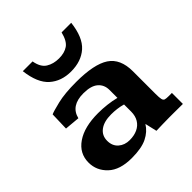

<svg xmlns="http://www.w3.org/2000/svg" viewBox="-188 -819 964 964"><g transform="rotate(-45 293.5 -337.0)"><path d="M200.7 11.2Q116.7 11.2 73.7 -29.3Q30.8 -69.8 30.8 -126.5Q30.8 -191.9 86.7 -230.2Q142.6 -268.6 239.7 -268.6Q271.5 -268.6 303.2 -264.9Q335 -261.2 363.3 -253.9V-310.1Q363.3 -347.2 337.6 -369.1Q312 -391.1 258.3 -391.1Q169.4 -391.1 152.3 -320.3L71.8 -327.6L74.7 -425.3Q88.9 -432.1 140.6 -444.6Q192.4 -457 272.9 -457Q399.9 -457 456.3 -419.7Q512.7 -382.3 512.7 -293.5V-132.8Q512.7 -106 515.4 -94.5Q518.1 -83 526.1 -80.6Q534.2 -78.1 550.8 -78.1H574.2V0Q569.3 0 549.1 -0.2Q528.8 -0.5 507.3 -0.5Q485.8 -0.5 478 -0.5Q450.7 0 431.4 0.2Q412.1 0.5 384.8 1.5L370.1 -62Q349.1 -27.8 309.6 -8.3Q270 11.2 200.7 11.2ZM257.3 -60.1Q289.1 -60.1 313 -71.3Q336.9 -82.5 350.1 -104.2Q363.3 -126 363.3 -156.7V-207Q342.8 -212.9 322.8 -215.3Q302.7 -217.8 282.2 -217.8Q231.4 -217.8 202.9 -196.5Q174.3 -175.3 174.3 -137.7Q174.3 -101.6 198 -80.8Q221.7 -60.1 257.3 -60.1ZM292.5 -511.7Q223.1 -511.7 178.2 -551.8Q133.3 -591.8 122.1 -684.6H191.4Q199.7 -636.7 228.3 -618.9Q256.8 -601.1 296.4 -601.1Q335.4 -601.1 360.4 -618.2Q385.3 -635.3 397.5 -684.6H465.8Q455.1 -591.8 410.2 -551.8Q365.2 -511.7 292.5 -511.7Z"/></g></svg>

Font: Kameron
Style: Regular
Weight: 400
Designer: Vernon Adams
Foundry: Vernon Adams
Version: Version 1.100